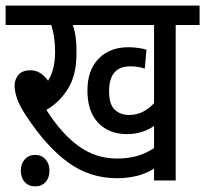

<svg xmlns="http://www.w3.org/2000/svg" viewBox="-20 -642 730 683"><path d="M605 -553V0H528V-42Q497 -23 463.5 -15.5Q430 -8 396 -8Q300 -8 222.5 -64Q145 -120 71 -233Q49 -267 40.5 -292Q32 -317 32 -338Q32 -359 45.5 -375.5Q59 -392 89 -392Q107 -392 122.5 -382.5Q138 -373 151 -355Q176 -394 176 -459Q176 -484 172.5 -508.5Q169 -533 162 -553H0V-622H690V-553ZM439 -233Q467 -233 489.5 -245Q512 -257 528 -275V-553H239Q253 -513 252 -457Q253 -377 222.5 -327.5Q192 -278 145 -251Q199 -166 260 -122Q321 -78 397 -78Q432 -78 463.5 -86Q495 -94 528 -115V-194Q510 -181 485.5 -173Q461 -165 431 -165Q368 -165 329.5 -205Q291 -245 291 -320Q291 -392 330.5 -433Q370 -474 437 -474Q454 -474 472 -471.5Q490 -469 501 -465L495 -398Q472 -406 443 -406Q368 -406 368 -317Q368 -271 388 -252Q408 -233 439 -233ZM54 -35Q54 -59 68 -75Q82 -91 105 -91Q128 -91 142 -75Q156 -59 156 -35Q156 -10 142 5.5Q128 21 105 21Q82 21 68 5.5Q54 -10 54 -35Z"/></svg>

Font: Noto Sans Devanagari Condensed
Style: Regular
Weight: 400
Width: 3
Designer: Jelle Bosma - Monotype Design Team
Foundry: Monotype Imaging Inc.
Version: Version 2.004; ttfautohint (v1.8.4.7-5d5b)